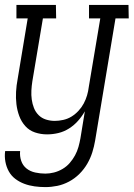

<svg xmlns="http://www.w3.org/2000/svg" viewBox="-21 -540 545 783"><path d="M164 223Q142 223 120 220Q98 217 78 209.5Q58 202 41.5 189.5Q25 177 15 159Q5 141 1 119.5Q-3 98 0 76H61Q59 97 65.5 116Q72 135 87 147Q102 159 122.5 163.5Q143 168 164 168Q181 168 199 163.5Q217 159 234 149Q251 139 263.5 124.5Q276 110 285 93.5Q294 77 299 59Q304 41 307 24L325 -86Q313 -65 297 -47Q281 -29 260.5 -16Q240 -3 217 2.5Q194 8 171 8Q145 8 121.5 0Q98 -8 82 -26Q66 -44 57.5 -67Q49 -90 46 -115Q43 -140 44.5 -166Q46 -192 51 -218L92 -465H46V-520H207L208 -465H154L111 -209Q108 -190 107 -171Q106 -152 108.5 -134Q111 -116 117.5 -99.5Q124 -83 136.5 -70.5Q149 -58 166.5 -52.5Q184 -47 202 -47Q219 -47 237 -51Q255 -55 270.5 -64.5Q286 -74 299 -88Q312 -102 320.5 -118Q329 -134 334 -151Q339 -168 341 -185L388 -465H342V-520H503L504 -465H450L367 33Q363 57 355.5 81Q348 105 335 127.5Q322 150 303 169Q284 188 260.5 200.5Q237 213 212.5 218Q188 223 164 223Z"/></svg>

Font: Iosevka Curly Slab Light
Style: Italic
Weight: 300
Italic angle: -9°
Monospace: yes
Designer: Belleve Invis
Foundry: Belleve Invis
Version: Version 22.1.2; ttfautohint (v1.8.4)